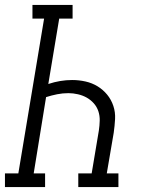

<svg xmlns="http://www.w3.org/2000/svg" viewBox="-50 -755 570 775"><path d="M-30 0V-55H24L128 -680H81V-735H243V-680H189L145 -416Q169 -424 193 -428Q217 -432 241 -432Q269 -432 295.5 -426Q322 -420 344 -406.5Q366 -393 382.5 -373Q399 -353 407.5 -327.5Q416 -302 414.5 -274.5Q413 -247 409 -219L381 -55H428V0H266V-55H320L349 -228Q352 -248 352.5 -268Q353 -288 347 -306Q341 -324 328.5 -338Q316 -352 300 -361Q284 -370 264.5 -374.5Q245 -379 226 -379Q203 -379 180.5 -374.5Q158 -370 136 -363L86 -55H132V0Z"/></svg>

Font: Iosevka Slab Light Oblique
Style: Regular
Weight: 300
Italic angle: -9°
Monospace: yes
Designer: Belleve Invis
Foundry: Belleve Invis
Version: Version 11.1.1; ttfautohint (v1.8.3)